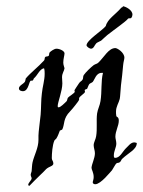

<svg xmlns="http://www.w3.org/2000/svg" viewBox="-20 -572 461 619"><path d="M421 -111C418 -112 415 -113 413 -113C401 -113 393 -100 385 -93C375 -83 367 -63 351 -63C347 -63 347 -68 347 -71C347 -85 355 -97 355 -109C355 -117 352 -125 352 -131C352 -150 363 -166 363 -183C363 -196 356 -194 355 -198C354 -203 354 -208 354 -212C354 -229 363 -240 366 -253C368 -262 368 -279 370 -297C373 -320 375 -339 377 -362C378 -373 381 -381 381 -386C381 -403 358 -417 352 -417C330 -417 316 -388 297 -370C293 -366 288 -366 282 -362C273 -355 257 -340 250 -330C247 -326 249 -319 246 -315C244 -311 238 -309 235 -304C230 -296 220 -282 220 -281C220 -280 221 -278 221 -276C221 -272 202 -261 199 -257C197 -254 197 -249 195 -246C187 -238 175 -226 169 -226C167 -226 166 -227 166 -230C166 -242 181 -279 181 -303C181 -310 180 -317 180 -323C180 -336 187 -343 188 -352C188 -354 184 -362 184 -370C184 -382 188 -394 188 -400C188 -408 172 -415 162 -415C155 -415 144 -407 140 -403C138 -400 139 -395 137 -392C134 -389 128 -391 126 -388C123 -386 125 -380 122 -377C103 -356 79 -338 63 -319C62 -316 62 -311 60 -308C55 -301 41 -296 41 -287C41 -279 51 -278 54 -278C73 -278 73 -312 80 -312C81 -312 83 -312 84 -312C87 -312 88 -317 89 -319C102 -330 107 -349 122 -352C124 -346 124 -340 124 -334C124 -313 117 -292 115 -271C112 -249 113 -225 111 -202C109 -182 104 -146 104 -135C104 -131 104 -127 104 -121C104 -95 90 -71 85 -49C83 -41 83 -29 82 -20C81 -15 79 -12 79 -9C79 -3 82 -1 82 3C82 9 71 17 71 24C71 25 72 27 75 27C85 17 95 6 111 -9C115 -12 123 -21 129 -27C139 -36 152 -36 152 -45C152 -53 147 -55 147 -62C147 -77 149 -104 155 -118C155 -120 161 -124 162 -126C168 -136 170 -144 173 -151C174 -152 180 -153 181 -155C189 -172 183 -190 206 -213C214 -221 235 -248 235 -250C235 -252 235 -254 235 -255C235 -261 254 -271 254 -276C254 -278 253 -280 253 -281C253 -284 259 -284 261 -286C263 -290 265 -297 268 -301C271 -304 276 -305 279 -308C285 -315 290 -337 307 -337C309 -337 310 -337 312 -337C305 -310 309 -277 304 -246C302 -232 295 -220 293 -206C290 -183 294 -157 290 -133C289 -124 282 -113 282 -104C282 -95 286 -87 286 -78C286 -62 276 -44 275 -31C275 -25 282 -16 282 -1C282 7 279 12 279 16C279 19 282 22 287 22C305 22 336 -18 341 -23C347 -32 351 -41 355 -45C358 -48 363 -46 366 -49C370 -51 371 -58 374 -60C395 -80 421 -90 421 -111ZM403 -514C406 -518 407 -522 407 -525C407 -540 385 -551 376 -552V-550C376 -549 371 -548 370 -546C353 -526 326 -510 321 -488C309 -473 259 -442 259 -426C259 -422 268 -415 274 -415C283 -416 284 -426 291 -433C295 -436 301 -438 306 -441C313 -447 321 -455 326 -459C354 -481 384 -501 393 -512C395 -514 401 -512 403 -514Z"/></svg>

Font: Jim Nightshade
Style: Regular
Weight: 400
Designer: Astigmatic (AOETI)
Foundry: Astigmatic (AOETI)
Version: Version 1.000